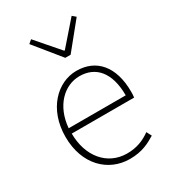

<svg xmlns="http://www.w3.org/2000/svg" viewBox="-197 -912 922 1029"><g transform="rotate(-30 263.5 -397.5)"><path d="M300 13C378 13 423 -13 463 -37L447 -68C407 -39 362 -20 302 -20C178 -20 97 -122 97 -261H483C485 -275 485 -286 485 -297C485 -453 408 -540 286 -540C169 -540 59 -434 59 -262C59 -90 167 13 300 13ZM97 -294C108 -427 192 -507 286 -507C385 -507 450 -437 450 -294ZM270 -630H303L433 -790L412 -808L288 -666H284L161 -808L140 -790Z"/></g></svg>

Font: Noto Sans CJK HK Thin
Style: Regular
Weight: 100
Designer: Ryoko NISHIZUKA 西塚涼子 (kana, bopomofo & ideographs); Paul D. Hunt (Latin, Greek & Cyrillic); Sandoll Communications 산돌커뮤니
Foundry: Adobe
Version: Version 2.004;hotconv 1.0.118;makeotfexe 2.5.65603